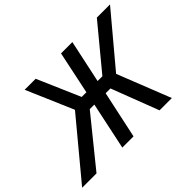

<svg xmlns="http://www.w3.org/2000/svg" viewBox="-192 -981 1247 1247"><g transform="rotate(-45 432.0 -357.0)"><path d="M-53 0H79L343 -326H385L316 0H419L489 -326H533L658 0H771L626 -367L917 -714H796L552 -419H508L571 -714H467L405 -419H362L234 -714H133L272 -391Z"/></g></svg>

Font: Noto Sans Medium
Style: Italic
Weight: 500
Italic angle: -12°
Designer: Monotype Design Team
Foundry: Monotype Imaging Inc.
Version: Version 2.013